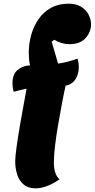

<svg xmlns="http://www.w3.org/2000/svg" viewBox="-20 -818 517 1048"><path d="M175 210Q134 210 109.5 189.5Q85 169 74 135.5Q63 102 63 62Q63 37 71 -20Q79 -77 93 -157.5Q107 -238 125 -334Q107 -330 89.5 -326Q72 -322 55 -317Q51 -329 49.5 -342Q48 -355 48 -362Q48 -413 76.5 -436.5Q105 -460 144 -461Q140 -478 138.5 -495Q137 -512 137 -529Q137 -580 150.5 -628Q164 -676 191 -714.5Q218 -753 259 -775.5Q300 -798 355 -798Q395 -798 422 -781.5Q449 -765 463 -739Q477 -713 477 -685Q477 -644 447.5 -610.5Q418 -577 359 -577Q315 -577 276 -601L262 -590L297 -471Q349 -478 403 -498Q410 -476 410 -451Q410 -415 392.5 -386.5Q375 -358 338 -350Q329 -310 318.5 -254.5Q308 -199 297.5 -138.5Q287 -78 280.5 -23Q274 32 274 70Q274 100 281.5 123.5Q289 147 305 161Q232 210 175 210Z"/></svg>

Font: Lemon
Style: Regular
Weight: 400
Designer: Eduardo Rodriguez Tunni
Foundry: Eduardo Rodriguez Tunni
Version: Version 1.003; ttfautohint (v1.8.4.7-5d5b);gftools[0.9.24]